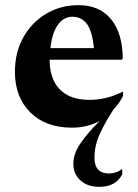

<svg xmlns="http://www.w3.org/2000/svg" viewBox="-20 -486 536 746"><path d="M260 10Q157 10 97.5 -49.5Q38 -109 38 -207Q38 -283 71 -341.5Q104 -400 160 -433Q216 -466 285 -466Q366 -466 411 -412Q456 -358 457 -259L453 -254H173V-249Q173 -207 189 -172.5Q205 -138 239.5 -118Q274 -98 329 -98Q358 -98 389.5 -105Q421 -112 455 -129H458V-113Q443 -84 422 -62Q392 -17 369.5 30.5Q347 78 347 127Q347 188 404 188Q416 188 429 184Q442 180 452 172H455V191Q430 240 366 240Q320 240 292.5 215Q265 190 265 150Q265 111 293 70.5Q321 30 367 -16Q319 10 260 10ZM262 -421Q227 -421 204.5 -389Q182 -357 176 -299H345Q338 -368 316.5 -394.5Q295 -421 262 -421Z"/></svg>

Font: Spectral
Style: Bold
Weight: 700
Designer: Jean-Baptiste Levee
Foundry: Production Type
Version: Version 2.001